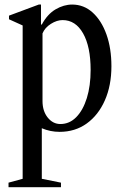

<svg xmlns="http://www.w3.org/2000/svg" viewBox="-20 -554 533 822"><path d="M16.5 247.5V228L77 211.5V-445L18.5 -471.5V-487L146 -534.5H155.5V-449H159Q183 -493.5 218 -514Q253 -534.5 289 -534.5Q339 -534.5 376.8 -500.2Q414.5 -466 435.8 -406.5Q457 -347 457 -270.5Q457 -188 429 -124.5Q401 -61 351.2 -25.2Q301.5 10.5 235 10.5Q195.5 10.5 159 -5V211.5L241 228V247.5ZM238.5 -23Q277.5 -23 306.5 -52.5Q335.5 -82 351.8 -134.2Q368 -186.5 368 -254.5Q368 -354 335.8 -411Q303.5 -468 248 -468Q223.5 -468 197.8 -451.8Q172 -435.5 162 -411V-121.5Q162 -78.5 184.2 -50.8Q206.5 -23 238.5 -23Z"/></svg>

Font: Libre Caslon Condensed
Style: Regular
Weight: 400
Designer: Pablo Impallari, Rodrigo Fuenzalida, Katja Schimmel, Ertekin Erdin
Foundry: Pablo Impallari, Rodrigo Fuenzalida
Version: Version 2.000; ttfautohint (v1.8.4.7-5d5b);gftools[0.9.33]